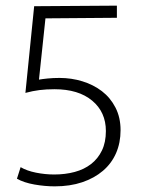

<svg xmlns="http://www.w3.org/2000/svg" viewBox="-20 -652 514 680"><path d="M394 -632V-589L141 -587L118 -370Q129 -372 148.5 -374Q168 -376 191 -376Q233 -376 272 -364Q311 -352 341 -329Q371 -306 389 -271Q407 -236 407 -191Q407 -146 391 -109.5Q375 -73 344.5 -47Q314 -21 271 -6.5Q228 8 174 8Q139 8 102 1.5Q65 -5 40 -19L53 -60Q75 -47 107.5 -40.5Q140 -34 172 -34Q211 -34 244.5 -43Q278 -52 302.5 -71Q327 -90 341 -119Q355 -148 355 -188Q355 -255 306.5 -295.5Q258 -336 173 -336Q144 -336 120 -333Q96 -330 70 -323L101 -630Z"/></svg>

Font: Ek Mukta ExtraLight
Style: Regular
Weight: 275
Designer: Girish Dalvi and Yashodeep Gholap
Foundry: Ek Type
Version: Version 2.538;PS 1.002;hotconv 16.6.51;makeotf.lib2.5.65220;